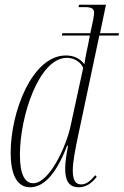

<svg xmlns="http://www.w3.org/2000/svg" viewBox="-20 -780 522 810"><path d="M107 10C157 10 212 -32 263 -165H267C260 -127 255 -97 255 -68C255 -16 272 10 312 10C344 10 368 -8 388 -34L382 -41C362 -17 344 -2 323 -2C300 -2 287 -17 287 -62C287 -97 299 -157 308 -200L399 -630H480L482 -640H402L427 -760H314L311 -750H338C370 -750 377 -741 377 -725C377 -719 375 -709 373 -696L361 -640H243L241 -630H359L352 -593C348 -575 340 -538 336 -509C318 -532 294 -546 258 -546C115 -546 25 -307 25 -136C25 -54 46 10 107 10ZM120 -7C86 -7 64 -42 64 -127C64 -291 145 -536 262 -536C290 -536 319 -521 331 -494L277 -245C259 -163 189 -7 120 -7Z"/></svg>

Font: Noto Serif Display ExtraCondensed ExtraLight
Style: Italic
Weight: 200
Width: 2
Italic angle: -12°
Designer: Monotype Design Team
Foundry: Monotype Imaging Inc.
Version: Version 2.009